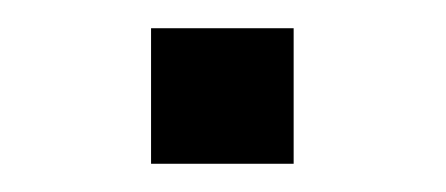

<svg xmlns="http://www.w3.org/2000/svg" viewBox="-20 -116 316 136"><path d="M87 0V-96H188V0Z"/></svg>

Font: Nunito Sans 7pt SemiExpanded Light
Style: Regular
Weight: 300
Width: 6
Designer: Vernon Adams
Foundry: Vernon Adams
Version: Version 3.101;gftools[0.9.27]